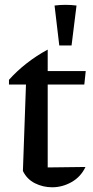

<svg xmlns="http://www.w3.org/2000/svg" viewBox="-20 -784 392 813"><path d="M182 -574V-483H343L337 -426H182V-75L342 -77Q322 -35 283 -13Q244 9 201 9Q162 9 128 -8Q94 -25 77 -60L90 -426H18V-446Q51 -483 92.5 -515.5Q134 -548 182 -574ZM231 -591.5 211 -760.6Q257 -766.4 304 -760.6L283 -591.5Z"/></svg>

Font: Piazzolla Medium
Style: Regular
Weight: 500
Designer: Juan Pablo del Peral
Foundry: Huerta Tipografica
Version: Version 1.330